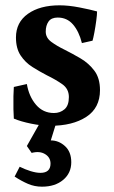

<svg xmlns="http://www.w3.org/2000/svg" viewBox="-20 -457 429 722"><path d="M183 -32Q206 -32 222.5 -46Q239 -60 239 -92Q239 -123 214 -140.5Q189 -158 156 -174Q129 -188 102 -205Q75 -222 57.5 -248.5Q40 -275 40 -316Q40 -373 85 -405Q130 -437 204 -437Q238 -437 279 -429Q320 -421 345 -414Q345 -402 342 -379.5Q339 -357 335 -335.5Q331 -314 328 -304L288 -295Q277 -339 254.5 -365Q232 -391 197 -391Q173 -391 162.5 -376Q152 -361 152 -338Q152 -315 173 -299.5Q194 -284 223 -270Q253 -255 283.5 -237Q314 -219 335 -191Q356 -163 356 -118Q356 -51 304.5 -17.5Q253 16 170 16Q136 16 97 8Q58 0 32 -11Q31 -22 30.5 -46.5Q30 -71 30.5 -95.5Q31 -120 32 -130L81 -141Q89 -94 115.5 -63Q142 -32 183 -32ZM81 92 133 0H193L171 71Q201 71 224.5 92.5Q248 114 248 153Q248 194 217.5 219.5Q187 245 138 245Q110 245 85.5 234.5Q61 224 35 207L54 170Q74 180 95 186.5Q116 193 132 193Q170 193 170 158Q170 135 149.5 122.5Q129 110 99 118Z"/></svg>

Font: Buenard
Style: Regular
Weight: 400
Version: Version 2.000